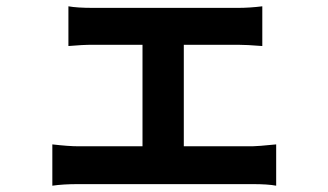

<svg xmlns="http://www.w3.org/2000/svg" viewBox="-20 -562 1040 609"><path d="M563 -98H781Q796 -98 856 -104V27Q830 22 781 22H228Q180 22 146 27V-104Q198 -98 228 -98H432V-420H276Q241 -420 197 -416V-542Q224 -537 276 -537H734Q772 -537 812 -542V-416Q762 -420 734 -420H563Z"/></svg>

Font: Noto Sans Korean Bold
Style: Bold
Weight: 700
Designer: Ryoko NISHIZUKA  (kana & ideographs); Paul D. Hunt (Latin, Greek & Cyrillic); Wenlong ZHANG  (bopomofo); Sandoll Communi
Foundry: Adobe Systems Incorporated
Version: Version 1.000;PS 1;hotconv 1.0.78;makeotf.lib2.5.61930